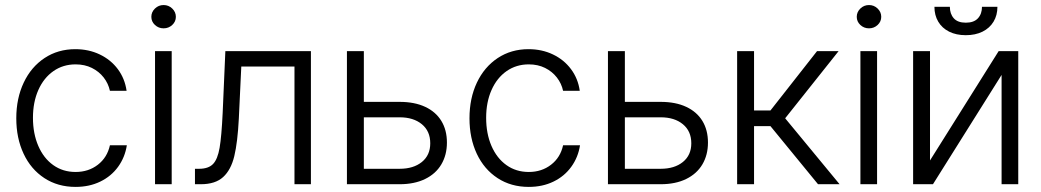

<svg xmlns="http://www.w3.org/2000/svg" viewBox="-20 -734 4149 765"><path d="M44.9 -262.7Q44.9 -342.3 74.5 -404.8Q104 -467.3 157.5 -502.7Q210.9 -538.1 280.3 -538.1Q333.5 -538.1 377.4 -517.1Q421.4 -496.1 449.5 -458.5Q477.5 -420.9 484.4 -372.1H418Q411.6 -401.4 393.1 -425.3Q374.5 -449.2 345.9 -463.4Q317.4 -477.5 281.2 -477.5Q231.4 -477.5 192.9 -450.7Q154.3 -423.8 132.8 -375.5Q111.3 -327.1 111.3 -264.6Q111.3 -201.7 132.6 -152.6Q153.8 -103.5 192.1 -76.2Q230.5 -48.8 281.2 -48.8Q332.5 -48.8 369.9 -77.6Q407.2 -106.4 418 -155.3H485.4Q478 -107.4 450.7 -69.6Q423.3 -31.7 379.6 -10.5Q335.9 10.7 281.2 10.7Q210.4 10.7 156.7 -24.4Q103 -59.6 74 -121.6Q44.9 -183.6 44.9 -262.7Z M597.7 -530.3H664.1V0H597.7ZM583 -667Q583 -686 597.4 -700Q611.8 -713.9 631.8 -713.9Q651.9 -713.9 666.3 -700Q680.7 -686 680.7 -667Q680.7 -647.9 666.3 -634.5Q651.9 -621.1 631.8 -621.1Q611.8 -621.1 597.4 -634.5Q583 -647.9 583 -667Z M756.8 -61.5H773.4Q810.5 -61.5 828.9 -80.6Q847.2 -99.6 855 -145.3Q862.8 -190.9 867.2 -284.2L877.9 -530.3H1218.8V0H1153.3V-468.8H941.4L931.6 -261.7Q926.8 -167.5 913.6 -112.3Q900.4 -57.1 869.1 -28.6Q837.9 0 780.3 0H756.8Z M1760.7 -166Q1760.7 -116.7 1738.5 -79.1Q1716.3 -41.5 1673.8 -20.8Q1631.3 0 1572.3 0H1362.3V-530.3H1429.7V-328.1H1572.3Q1631.8 -328.1 1674.1 -308.3Q1716.3 -288.6 1738.5 -252.2Q1760.7 -215.8 1760.7 -166ZM1572.3 -61.5Q1627.4 -61.5 1660.9 -88.6Q1694.3 -115.7 1694.3 -163.1Q1694.3 -211.4 1660.9 -239Q1627.4 -266.6 1572.3 -266.6H1429.7V-61.5Z M1850.6 -262.7Q1850.6 -342.3 1880.1 -404.8Q1909.7 -467.3 1963.1 -502.7Q2016.6 -538.1 2085.9 -538.1Q2139.2 -538.1 2183.1 -517.1Q2227.1 -496.1 2255.1 -458.5Q2283.2 -420.9 2290 -372.1H2223.6Q2217.3 -401.4 2198.7 -425.3Q2180.2 -449.2 2151.6 -463.4Q2123 -477.5 2086.9 -477.5Q2037.1 -477.5 1998.5 -450.7Q1960 -423.8 1938.5 -375.5Q1917 -327.1 1917 -264.6Q1917 -201.7 1938.2 -152.6Q1959.5 -103.5 1997.8 -76.2Q2036.1 -48.8 2086.9 -48.8Q2138.2 -48.8 2175.5 -77.6Q2212.9 -106.4 2223.6 -155.3H2291Q2283.7 -107.4 2256.3 -69.6Q2229 -31.7 2185.3 -10.5Q2141.6 10.7 2086.9 10.7Q2016.1 10.7 1962.4 -24.4Q1908.7 -59.6 1879.6 -121.6Q1850.6 -183.6 1850.6 -262.7Z M2800.8 -166Q2800.8 -116.7 2778.6 -79.1Q2756.3 -41.5 2713.9 -20.8Q2671.4 0 2612.3 0H2402.3V-530.3H2469.7V-328.1H2612.3Q2671.9 -328.1 2714.1 -308.3Q2756.3 -288.6 2778.6 -252.2Q2800.8 -215.8 2800.8 -166ZM2612.3 -61.5Q2667.5 -61.5 2700.9 -88.6Q2734.4 -115.7 2734.4 -163.1Q2734.4 -211.4 2700.9 -239Q2667.5 -266.6 2612.3 -266.6H2469.7V-61.5Z M2917 -530.3H2984.4V-293.9H3049.8L3235.4 -530.3H3321.3L3108.4 -262.7L3325.2 0H3239.3L3049.8 -231.4H2984.4V0H2917Z M3408.2 -530.3H3474.6V0H3408.2ZM3393.6 -667Q3393.6 -686 3408 -700Q3422.4 -713.9 3442.4 -713.9Q3462.4 -713.9 3476.8 -700Q3491.2 -686 3491.2 -667Q3491.2 -647.9 3476.8 -634.5Q3462.4 -621.1 3442.4 -621.1Q3422.4 -621.1 3408 -634.5Q3393.6 -647.9 3393.6 -667Z M3959 -530.3H4037.1V0H3970.7V-435.5L3697.3 0H3618.2V-530.3H3685.5V-94.7ZM3828.1 -593.8Q3790 -593.8 3761.7 -607.9Q3733.4 -622.1 3718.3 -647.7Q3703.1 -673.3 3703.1 -707H3764.6Q3764.6 -678.7 3780.3 -661.1Q3795.9 -643.6 3828.1 -643.6Q3860.4 -643.6 3876.5 -661.1Q3892.6 -678.7 3892.6 -707H3954.1Q3954.1 -673.3 3938.7 -647.7Q3923.3 -622.1 3894.8 -607.9Q3866.2 -593.8 3828.1 -593.8Z"/></svg>

Font: Pretendard Std Light
Style: Regular
Weight: 300
Designer: Base glyphs from Inter by Rasmus Andersson; Hangeul glyphs from Noto Sans CJK(Source Han Sans) by Jang Soo-young and Kan
Foundry: Kil Hyung-jin
Version: Version 1.309